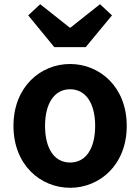

<svg xmlns="http://www.w3.org/2000/svg" viewBox="-20 -878 666 912"><path d="M313 14C453 14 582 -94 582 -280C582 -466 453 -574 313 -574C173 -574 44 -466 44 -280C44 -94 173 14 313 14ZM313 -106C237 -106 194 -174 194 -280C194 -385 237 -454 313 -454C389 -454 432 -385 432 -280C432 -174 389 -106 313 -106ZM238 -654H387L512 -805L455 -858L315 -747H311L171 -858L114 -805Z"/></svg>

Font: Source Han Sans JP
Style: Bold
Weight: 700
Designer: Ryoko NISHIZUKA 西塚涼子 (kana, bopomofo & ideographs); Paul D. Hunt (Latin, Greek & Cyrillic); Sandoll Communications 산돌커뮤니
Foundry: Adobe
Version: Version 2.002;hotconv 1.0.116;makeotfexe 2.5.65601